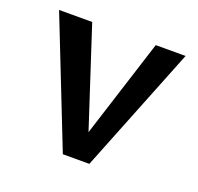

<svg xmlns="http://www.w3.org/2000/svg" viewBox="-84 -509 618 599"><g transform="rotate(20 225.5 -209.5)"><path d="M181 0 16 -419H126L254 -27H212L337 -419H436L269 0Z"/></g></svg>

Font: Ysabeau Infant SemiBold
Style: Regular
Weight: 600
Designer: Christian Thalmann (Catharsis Fonts)
Version: Version 2.002; featfreeze: ss01,ss02,lnum